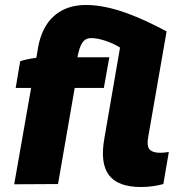

<svg xmlns="http://www.w3.org/2000/svg" viewBox="-20 -740 728 771"><path d="M133 -550 126 -508C103 -505 78 -500 61 -494L43 -387H105L37 0L213 -1L280 -387H397L419 -510H291C301 -563 315 -587 346 -587C382 -587 430 -569 462 -549L399 -184C376 -53 421 11 547 11C579 11 611 6 636 -1L658 -130C643 -127 628 -126 612 -127C578 -131 568 -146 575 -189L649 -614C547 -668 432 -720 325 -720C217 -720 152 -656 133 -550Z"/></svg>

Font: Fixel Text 20240404 ExtraBold
Style: Italic
Weight: 800
Width: 4
Italic angle: -10°
Designer: AlfaBravo + MacPaw
Foundry: Kyrylo Tkachov, Marchela Mozhyna, Serhii Makarenko, Maria Weinstein, Zakhar Kryvoshyya
Version: Version 1.211;Glyphs 3.2 (3225)